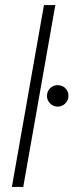

<svg xmlns="http://www.w3.org/2000/svg" viewBox="-20 -740 291 760"><path d="M27 0 154 -720H199L72 0ZM208 -318Q191 -318 178.5 -330.5Q166 -343 166 -360Q166 -379 178.5 -391Q191 -403 208 -403Q226 -403 238.5 -391Q251 -379 251 -360Q251 -343 238.5 -330.5Q226 -318 208 -318Z"/></svg>

Font: DM Sans 10pt ExtraLight
Style: Italic
Weight: 250
Italic angle: -10°
Version: Version 4.004;gftools[0.9.30]